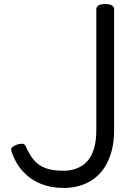

<svg xmlns="http://www.w3.org/2000/svg" viewBox="-20 -910 690 949"><path d="M294 19Q233 19 182 -1.5Q131 -22 94 -62Q57 -102 37 -160Q32 -175 40.5 -182.5Q49 -190 63 -195Q78 -200 90.5 -199.5Q103 -199 108 -185Q125 -146 147 -119.5Q169 -93 204 -79.5Q239 -66 294 -66Q321 -66 345.5 -73Q370 -80 390 -94Q410 -108 425 -131.5Q440 -155 448 -188.5Q456 -222 456 -267V-863Q456 -877 467 -883.5Q478 -890 500 -890Q522 -890 533 -883.5Q544 -877 544 -863V-267Q544 -210 532 -164.5Q520 -119 498 -84.5Q476 -50 445 -27Q414 -4 376 7.5Q338 19 294 19Z"/></svg>

Font: Playwrite GB J
Style: Regular
Weight: 400
Designer: Veronika Burian, José Scaglione
Foundry: TypeTogether
Version: Version 1.002